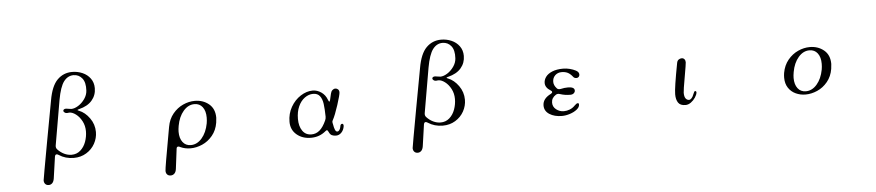

<svg xmlns="http://www.w3.org/2000/svg" viewBox="-48 -1025 7096 1555"><g transform="rotate(-5 3500.0 -247.5)"><path d="M296 196Q313 196 325 184Q337 172 341 147L366 -28Q369 -46 381 -46Q388 -46 397 -40Q450 -5 518 -5Q575 -5 620 -32.5Q665 -60 689.5 -104.5Q714 -149 714 -199Q714 -261 677.5 -312Q641 -363 592 -382Q581 -386 581 -389Q581 -392 594 -395Q664 -412 700 -454Q736 -496 736 -553Q736 -599 711.5 -632.5Q687 -666 647.5 -683Q608 -700 564 -700Q493 -700 443.5 -650.5Q394 -601 374 -485Q348 -339 315 -165Q258 148 258 155Q258 174 268.5 185Q279 196 296 196ZM380 -118 443 -483Q462 -589 494 -631Q526 -673 573 -673Q616 -673 643 -639.5Q670 -606 666 -540Q664 -504 641.5 -472Q619 -440 588.5 -421Q558 -402 532 -402Q526 -402 510 -405Q494 -408 489 -408Q478 -408 472 -403.5Q466 -399 466 -393Q466 -384 476.5 -377Q487 -370 504 -373Q507 -374 513 -374Q538 -374 566.5 -352.5Q595 -331 614.5 -294Q634 -257 634 -212Q634 -168 619 -126.5Q604 -85 574 -58.5Q544 -32 502 -32Q472 -32 442.5 -46Q413 -60 389 -86Q377 -99 380 -118Z M1301 -150 1308 -189Q1319 -251 1354.5 -294Q1390 -337 1437.5 -358.5Q1485 -380 1533 -380Q1600 -380 1647.5 -341Q1695 -302 1695 -229Q1695 -217 1691 -189Q1681 -128 1645.5 -85Q1610 -42 1562 -21Q1514 0 1466 0Q1421 0 1383 -18Q1375 -23 1368 -23Q1354 -23 1353 -4L1333 156Q1330 180 1317.5 192.5Q1305 205 1287 205Q1269 205 1258.5 194Q1248 183 1248 164Q1248 142 1301 -150ZM1381 -142Q1381 -89 1405 -57.5Q1429 -26 1471 -26Q1522 -26 1561 -71Q1600 -116 1614 -190Q1618 -213 1618 -237Q1618 -291 1594 -322.5Q1570 -354 1528 -354Q1477 -354 1438 -308.5Q1399 -263 1386 -190Q1381 -162 1381 -142Z M2492 -380Q2528 -380 2561 -357.5Q2594 -335 2609 -294Q2615 -279 2618 -279Q2623 -279 2626 -293Q2627 -299 2637 -341Q2641 -360 2652 -370Q2663 -380 2676 -380Q2688 -380 2697.5 -371.5Q2707 -363 2707 -347Q2707 -328 2680.5 -246Q2654 -164 2633 -126Q2629 -119 2629 -113Q2629 -108 2630 -103.5Q2631 -99 2632 -95Q2637 -64 2644 -48Q2651 -32 2662 -32Q2672 -32 2679.5 -42.5Q2687 -53 2690 -71Q2691 -81 2695.5 -86Q2700 -91 2706 -91Q2712 -91 2715 -85.5Q2718 -80 2717 -71Q2713 -41 2694 -20.5Q2675 0 2649 0Q2630 0 2615.5 -6.5Q2601 -13 2591 -36Q2585 -50 2578 -50Q2575 -50 2566 -43Q2515 0 2446 0Q2376 0 2329.5 -39.5Q2283 -79 2283 -144Q2283 -210 2314 -264Q2345 -318 2393.5 -349Q2442 -380 2492 -380ZM2452 -27Q2489 -27 2518 -51.5Q2547 -76 2571 -129Q2578 -144 2578 -160Q2577 -224 2571.5 -264.5Q2566 -305 2547.5 -329Q2529 -353 2493 -353Q2457 -353 2424.5 -329.5Q2392 -306 2372.5 -262.5Q2353 -219 2353 -161Q2353 -101 2379 -64Q2405 -27 2452 -27Z M3296 196Q3313 196 3325 184Q3337 172 3341 147L3366 -28Q3369 -46 3381 -46Q3388 -46 3397 -40Q3450 -5 3518 -5Q3575 -5 3620 -32.5Q3665 -60 3689.5 -104.5Q3714 -149 3714 -199Q3714 -261 3677.5 -312Q3641 -363 3592 -382Q3581 -386 3581 -389Q3581 -392 3594 -395Q3664 -412 3700 -454Q3736 -496 3736 -553Q3736 -599 3711.5 -632.5Q3687 -666 3647.5 -683Q3608 -700 3564 -700Q3493 -700 3443.5 -650.5Q3394 -601 3374 -485Q3348 -339 3315 -165Q3258 148 3258 155Q3258 174 3268.5 185Q3279 196 3296 196ZM3380 -118 3443 -483Q3462 -589 3494 -631Q3526 -673 3573 -673Q3616 -673 3643 -639.5Q3670 -606 3666 -540Q3664 -504 3641.5 -472Q3619 -440 3588.5 -421Q3558 -402 3532 -402Q3526 -402 3510 -405Q3494 -408 3489 -408Q3478 -408 3472 -403.5Q3466 -399 3466 -393Q3466 -384 3476.5 -377Q3487 -370 3504 -373Q3507 -374 3513 -374Q3538 -374 3566.5 -352.5Q3595 -331 3614.5 -294Q3634 -257 3634 -212Q3634 -168 3619 -126.5Q3604 -85 3574 -58.5Q3544 -32 3502 -32Q3472 -32 3442.5 -46Q3413 -60 3389 -86Q3377 -99 3380 -118Z M4411 -185Q4423 -191 4423 -199Q4423 -207 4412 -213Q4369 -239 4369 -277Q4369 -303 4386 -326.5Q4403 -350 4439 -365Q4475 -380 4528 -380Q4555 -380 4582 -373Q4609 -366 4630 -355Q4655 -342 4655 -321Q4655 -310 4648 -302.5Q4641 -295 4630 -295Q4613 -295 4605 -305Q4583 -333 4562 -343Q4541 -353 4514 -353Q4481 -353 4460 -332.5Q4439 -312 4439 -280Q4439 -252 4463 -226Q4471 -217 4484 -217Q4491 -217 4495 -218Q4524 -225 4553 -225Q4607 -225 4607 -195Q4607 -183 4596.5 -173.5Q4586 -164 4568 -164Q4524 -164 4485 -177Q4476 -180 4469 -180Q4460 -180 4452 -175Q4415 -152 4415 -113Q4415 -79 4442.5 -57.5Q4470 -36 4504 -36Q4529 -36 4553 -45.5Q4577 -55 4594 -73Q4611 -91 4622 -91Q4631 -91 4631 -79Q4631 -58 4608 -39.5Q4585 -21 4551 -10Q4517 1 4486 1Q4425 1 4384.5 -25Q4344 -51 4344 -96Q4344 -152 4411 -185Z M5414 -94Q5414 -146 5452 -345Q5455 -363 5466.5 -371.5Q5478 -380 5492 -380Q5505 -380 5513.5 -370.5Q5522 -361 5522 -345Q5522 -333 5504 -231Q5484 -119 5484 -100Q5484 -68 5495 -53.5Q5506 -39 5523 -39Q5533 -39 5543.5 -50.5Q5554 -62 5561 -82Q5566 -95 5569.5 -100.5Q5573 -106 5578 -106Q5582 -106 5585 -102Q5588 -98 5587 -92Q5585 -75 5570.5 -53Q5556 -31 5534.5 -15.5Q5513 0 5490 0Q5448 0 5431 -25.5Q5414 -51 5414 -94Z M6305 -151Q6305 -170 6308 -189Q6319 -251 6354.5 -294Q6390 -337 6437.5 -358.5Q6485 -380 6533 -380Q6600 -380 6647.5 -341Q6695 -302 6695 -229Q6695 -217 6691 -189Q6681 -128 6645.5 -85Q6610 -42 6562 -21Q6514 0 6466 0Q6424 0 6387 -17Q6350 -34 6327.5 -68Q6305 -102 6305 -151ZM6614 -190Q6618 -213 6618 -237Q6618 -291 6594 -322.5Q6570 -354 6528 -354Q6477 -354 6438 -308.5Q6399 -263 6386 -190Q6381 -162 6381 -142Q6381 -89 6405 -57.5Q6429 -26 6471 -26Q6522 -26 6561 -71Q6600 -116 6614 -190Z"/></g></svg>

Font: Hina Mincho
Style: Regular
Weight: 400
Designer: satsuyako
Foundry: satsuyako
Version: Version 1.100